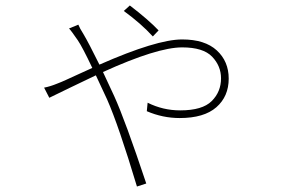

<svg xmlns="http://www.w3.org/2000/svg" viewBox="-20 -625 1040 701"><path d="M559 -514 538 -492Q495 -539 432 -585L454 -605Q522 -553 559 -514ZM232 -521 266 -535Q271 -522 285 -500Q304 -468 343 -389Q552 -481 645 -481Q728 -481 771.5 -441Q815 -401 815 -338Q815 -273 770 -233.5Q725 -194 636 -194Q574 -194 516 -219L519 -250Q575 -222 638 -222Q719 -222 753 -256Q787 -290 787 -339Q787 -384 754.5 -418Q722 -452 645 -452Q554 -452 356 -362Q396 -277 397 -274Q437 -186 514 45L480 56Q413 -167 371 -262Q343 -322 330 -350Q292 -332 234 -304Q176 -276 160 -268L141 -305Q163 -309 192 -321Q203 -325 221.5 -333.5Q240 -342 268.5 -355Q297 -368 317 -377Q281 -453 264 -478Q240 -513 232 -521Z"/></svg>

Font: Noto Sans Korean Thin
Style: Regular
Weight: 250
Designer: Ryoko NISHIZUKA  (kana & ideographs); Paul D. Hunt (Latin, Greek & Cyrillic); Wenlong ZHANG  (bopomofo); Sandoll Communi
Foundry: Adobe Systems Incorporated
Version: Version 1.0001;PS 1;hotconv 1.0.78;makeotf.lib2.5.61930